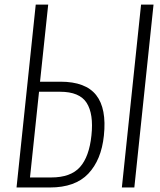

<svg xmlns="http://www.w3.org/2000/svg" viewBox="-20 -830 709 850"><path d="M519.5 0 604.5 -809.6H659.7L574.7 0ZM112.8 -44.4H207Q293 -44.4 334 -90.3Q375 -136.2 384.8 -230.5Q395 -325.7 363.5 -374.8Q332 -423.8 246.1 -423.8H152.8ZM53.2 0 138.2 -809.6H193.4L157.2 -468.3H248Q358.9 -468.3 405.8 -408.9Q452.6 -349.6 439.9 -229.5Q428.7 -122.1 370.8 -61Q313 0 200.7 0Z"/></svg>

Font: Oswald
Style: Extra-Light
Weight: 200
Designer: Vernon Adams
Foundry: Vernon Adams
Version: 3.0; ttfautohint (v0.94.23-7a4d-dirty) -l 8 -r 50 -G 200 -x 